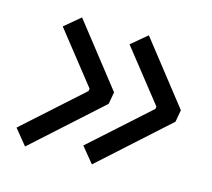

<svg xmlns="http://www.w3.org/2000/svg" viewBox="-78 -592 741 671"><g transform="rotate(15 293.0 -256.5)"><path d="M64.9 -12.7 308.6 -232.4 316.4 -275.9 140.6 -500 83.5 -452.1 230.5 -266.1 229 -257.3 19 -68.8ZM306.6 -12.7 550.3 -232.4 558.1 -275.9 382.3 -500 325.2 -452.1 472.2 -266.1 470.7 -257.3 260.7 -68.8Z"/></g></svg>

Font: Cascadia Mono SemiLight
Style: Italic
Weight: 350
Italic angle: -10°
Monospace: yes
Designer: Aaron Bell
Foundry: Saja Typeworks
Version: Version 2404.023